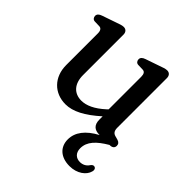

<svg xmlns="http://www.w3.org/2000/svg" viewBox="-186 -615 975 975"><g transform="rotate(45 302.0 -127.5)"><path d="M549 131.5C541 130 536 133.5 529.5 141.5C518 160 499.5 168 480.5 168C454 168 432.5 151 432.5 117C432.5 69.5 466.5 35 526 0H528C545.5 0 555.5 -8.5 555.5 -23C555.5 -35 549 -43.5 534.5 -47.5L516 -52.5C501 -56.5 492 -66.5 492 -89.5V-446C492 -463.5 482 -475 465.5 -475C453 -475 438 -469 419.5 -462.5L347 -437.5C330.5 -432 322.5 -423.5 322.5 -412C322.5 -401 329.5 -391 341.5 -390.5L374.5 -389.5C388 -389 395 -379 395 -358.5V-124.5L386.5 -116.5C341.5 -75.5 301 -57.5 265.5 -57.5C214 -57.5 180 -92 180 -156V-446C180 -463.5 170 -475 153.5 -475C141 -475 126 -469 107.5 -462.5L35 -437.5C18.5 -432 10.5 -423.5 10.5 -412C10.5 -401 17.5 -391 29.5 -390.5L62.5 -389.5C76 -389 83.5 -379 83.5 -358.5V-131.5C83.5 -45 141 12.5 221.5 12.5C274.5 12.5 331 -17.5 398.5 -78V-54.5C398.5 -17.5 417.5 0 451.5 0H455C389 35 356 79 356 130C356 184.5 394.5 220 458 220C513 220 551 189 559 157.5C564 142 556.5 133 549 131.5Z"/></g></svg>

Font: dr Title
Style: Regular
Weight: 400
Version: Version 1.000;hotconv 1.0.109;makeotfexe 2.5.65596